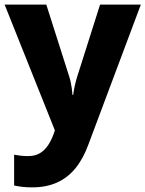

<svg xmlns="http://www.w3.org/2000/svg" viewBox="-20 -569 628 829"><path d="M0 -549H180L279 -238Q283 -226 285.5 -213.5Q288 -201 290 -187.5Q292 -174 293 -159H296Q299 -182 303.5 -201.5Q308 -221 313 -237L412 -549H588L362 54Q340 115 306.5 156.5Q273 198 226.5 219Q180 240 118 240Q93 240 74 237.5Q55 235 41 232V99Q52 101 67.5 103Q83 105 100 105Q132 105 153 92Q174 79 188 57.5Q202 36 211 11L217 -6Z"/></svg>

Font: Noto Sans Armenian ExtraBold
Style: Regular
Weight: 800
Version: Version 2.007